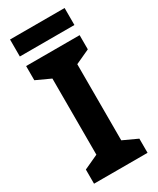

<svg xmlns="http://www.w3.org/2000/svg" viewBox="-221 -943 830 1009"><g transform="rotate(-30 194.5 -438.5)"><path d="M356.9 0H32.2V-85.9L119.1 -126V-587.9L32.2 -627.9V-713.9H356.9V-627.9L270 -587.9V-126L356.9 -85.9ZM359.9 -877V-773.9H28.8V-877Z"/></g></svg>

Font: Droid Sans Thai
Style: Bold
Weight: 700
Designer: Steve Matteson
Foundry: Ascender Corporation
Version: Version 1.00